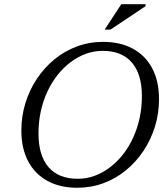

<svg xmlns="http://www.w3.org/2000/svg" viewBox="-20 -878 780 908"><path d="M162 -247.5Q162 -142 209.8 -87.2Q257.5 -32.5 347.5 -32.5Q388.5 -32.5 426.5 -46.2Q464.5 -60 498.5 -85.5Q532.5 -111 560.5 -146.2Q588.5 -181.5 608.8 -225Q629 -268.5 640 -318.5Q651 -368.5 651 -422.5Q651 -528 603.2 -582.8Q555.5 -637.5 465.5 -637.5Q425 -637.5 386.8 -623.8Q348.5 -610 314.5 -584.5Q280.5 -559 252.5 -523.8Q224.5 -488.5 204.2 -445Q184 -401.5 173 -351.8Q162 -302 162 -247.5ZM732 -409Q732 -342 713 -280Q694 -218 659 -165.2Q624 -112.5 576 -73Q528 -33.5 469.5 -11.8Q411 10 345 10Q264 10 204.8 -22.2Q145.5 -54.5 113.2 -115.2Q81 -176 81 -261Q81 -328 100 -390Q119 -452 154 -504.8Q189 -557.5 237 -597Q285 -636.5 343.5 -658.2Q402 -680 468 -680Q549 -680 608.2 -647.8Q667.5 -615.5 699.8 -555Q732 -494.5 732 -409ZM475 -738 553.5 -858H668.5V-849L502.5 -738Z"/></svg>

Font: Newsreader Text
Style: Italic
Weight: 400
Italic angle: -17°
Designer: Hugues Gentile
Foundry: Production Type
Version: Version 1.001